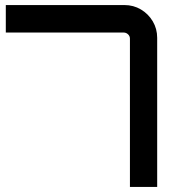

<svg xmlns="http://www.w3.org/2000/svg" viewBox="-20 -741 700 761"><path d="M495 0V-588Q495 -598 487.5 -605Q480 -612 470 -612H3V-721H473Q509 -721 538.5 -703.5Q568 -686 585.5 -656.5Q603 -627 603 -591V0Z"/></svg>

Font: Orbitron Medium
Style: Regular
Weight: 500
Designer: Matt McInerney
Foundry: The League of Moveable Type
Version: Version 2.001